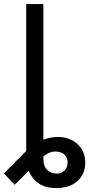

<svg xmlns="http://www.w3.org/2000/svg" viewBox="-58 -748 471 972"><path d="M228 204.1Q172.9 204.1 138.9 181.2Q105 158.2 89.8 122.3Q74.7 86.4 74.7 49.3V-118.2H161.6V58.6Q161.6 93.8 181.6 112.3Q201.7 130.9 228 130.9Q252.9 130.9 268.6 115Q284.2 99.1 284.2 75.2Q284.2 54.2 272.2 39.1Q260.3 23.9 237.3 20.5Q220.7 17.6 205.6 21Q190.4 24.4 177.2 32.5Q164.1 40.5 151.4 52.7L16.6 187.5L-38.1 129.9L75.2 15.6Q109.4 -19 151.9 -36.9Q194.3 -54.7 234.4 -54.7Q294.4 -54.7 334 -19Q373.5 16.6 373.5 75.2Q373.5 132.8 334.2 168.5Q294.9 204.1 228 204.1ZM161.6 -727.5V0H74.7V-727.5Z"/></svg>

Font: Inter 17pt
Style: Regular
Weight: 400
Version: Version 4.001;git-66647c0bb